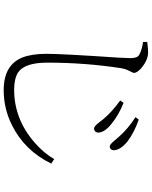

<svg xmlns="http://www.w3.org/2000/svg" viewBox="89 -869 822 1040"><g transform="rotate(90 500.0 -349.0)"><path d="M675.8 -447.3Q664.1 -447.3 641.6 -476.6Q628.9 -492.2 625 -498Q585.9 -544.9 524.4 -588.9L537.1 -607.4Q605.5 -580.1 654.3 -539.1Q699.2 -502 698.2 -467.8Q695.3 -448.2 675.8 -447.3ZM773.4 -532.2Q762.7 -532.2 740.2 -559.6Q727.5 -574.2 721.7 -581.1Q678.7 -630.9 614.3 -671.9L627.9 -689.5Q696.3 -666 747.1 -627.9Q793 -589.8 793.9 -553.7Q792 -533.2 773.4 -532.2ZM272.5 -694.3Q245.1 -708 207 -712.9V-735.4Q250 -741.2 269.5 -740.2Q309.6 -737.3 351.6 -701.2Q374 -679.7 375 -665Q375 -658.2 363.3 -636.7Q353.5 -618.2 349.6 -595.7Q319.3 -399.4 319.3 -194.3Q319.3 -72.3 372.1 -36.1Q406.2 -14.6 465.8 -14.6Q627 -14.6 754.9 -127.9Q809.6 -175.8 841.8 -231.4L866.2 -215.8Q795.9 -71.3 658.2 -2.9Q568.4 42 468.8 42Q331.1 42 291 -60.5Q271.5 -111.3 271.5 -189.5Q271.5 -273.4 292 -577.1Q294.9 -626 294.9 -642.6Q294.9 -680.7 279.3 -690.4Q276.4 -692.4 272.5 -694.3Z"/></g></svg>

Font: GenYoMin JP Light
Style: Regular
Weight: 300
Version: Version 1.001;PS 1;hotconv 16.6.51;makeotf.lib2.5.65220 DEVE